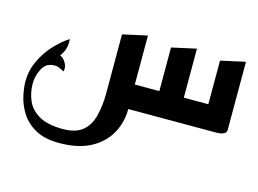

<svg xmlns="http://www.w3.org/2000/svg" viewBox="-74 -429 1019 757"><g transform="rotate(15 435.0 -50.0)"><path d="M425 -100H545V-278L645 -300V-100H745V-278L845 -300V-23Q845 -11 835 -6Q825 -1 815 -0.5Q805 0 805 0H425ZM216 200Q155 200 117 178Q79 156 59 123Q39 90 32 56.5Q25 23 25 0Q25 -44 43.5 -84Q62 -124 91 -155.5Q120 -187 151 -207Q153 -188 149 -171Q145 -154 131 -135Q142 -130 149.5 -120.5Q157 -111 160 -100Q163 -89 160 -77Q146 -85 135.5 -88.5Q125 -92 111 -90Q83 -87 69 -58Q55 -29 55 0Q55 38 69.5 70.5Q84 103 119 123Q154 143 216 143Q267 143 295 120.5Q323 98 334 56.5Q345 15 345 -40V-278L445 -300V0Q445 56 419 101.5Q393 147 342.5 173.5Q292 200 216 200Z"/></g></svg>

Font: Reem Kufi Fun
Style: Regular
Weight: 400
Designer: Khaled Hosny
Version: Version 1.005